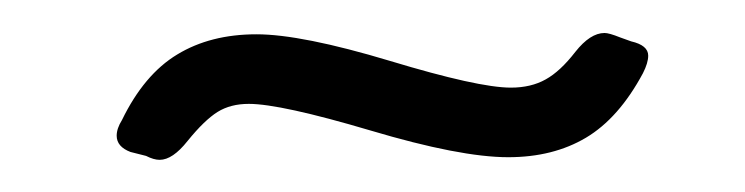

<svg xmlns="http://www.w3.org/2000/svg" viewBox="-20 -267 454 117"><path d="M69 -172 59.5 -174.4Q51.1 -177.6 51.1 -184.3Q51.1 -188.7 54.3 -193.8Q67.8 -221.6 88 -233.8Q108.2 -246.1 136.3 -246.1Q163.7 -246.1 217.6 -229.9Q271.5 -213.6 291.3 -213.6Q303.6 -213.6 312.5 -218.6Q321.4 -223.5 330.6 -235.4Q339.7 -246.9 348.4 -246.9Q351.2 -246.9 357.9 -244.2L364.6 -241.8Q375 -239.4 375 -233.1Q375 -228.7 371.8 -222.4Q357.1 -195 337.1 -183.1Q317.1 -171.2 289.7 -171.2Q260.4 -171.2 205.7 -187.5Q151 -203.7 131.6 -203.7Q120.5 -203.7 112.6 -198.8Q104.6 -193.8 94.3 -181.1Q85.2 -169.6 77.3 -169.6Q73.7 -169.6 69 -172Z"/></svg>

Font: Jaldi
Style: Regular
Weight: 400
Designer: Pablo Cosgaya and Nicolas Silva
Foundry: Omnibus-Type
Version: Version 1.001;PS 001.001;hotconv 1.0.70;makeotf.lib2.5.58329